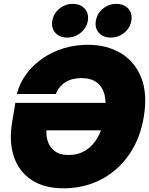

<svg xmlns="http://www.w3.org/2000/svg" viewBox="-20 -972 780 1002"><path d="M311 10.7Q210.9 10.7 145 -32.7Q79.1 -76.2 52.7 -153.6Q26.4 -231 43 -332L60.1 -435.1H614.3L590.8 -292H185.5L224.1 -304.7Q218.8 -271.5 228 -238.8Q237.3 -206.1 264.2 -184.6Q291 -163.1 337.9 -163.1Q387.7 -163.1 426.3 -186.8Q464.8 -210.4 490.2 -255.4Q515.6 -300.3 526.4 -364.3Q536.6 -428.2 526.6 -472.9Q516.6 -517.6 486.1 -541Q455.6 -564.5 404.8 -564.5Q379.9 -564.5 358.6 -558.8Q337.4 -553.2 320.6 -542.5Q303.7 -531.7 291.3 -516.4Q278.8 -501 271.5 -481.4H67.9Q82.5 -538.6 117.4 -585.7Q152.3 -632.8 202.1 -667.2Q252 -701.7 312.3 -720Q372.6 -738.3 438 -738.3Q537.1 -738.3 610.1 -694.8Q683.1 -651.4 716.8 -567.6Q750.5 -483.9 730.5 -362.8Q716.3 -276.4 679.4 -207.5Q642.6 -138.7 587.2 -89.8Q531.7 -41 461.9 -15.1Q392.1 10.7 311 10.7ZM557.6 -775.9Q518.1 -775.9 495.8 -801Q473.6 -826.2 480.5 -863.8Q486.3 -901.4 516.8 -926.5Q547.4 -951.7 586.9 -951.7Q627 -951.7 649.4 -926.8Q671.9 -901.9 665.5 -863.8Q659.2 -826.2 628.4 -801Q597.7 -775.9 557.6 -775.9ZM330.6 -775.9Q290.5 -775.9 268.6 -801Q246.6 -826.2 252.9 -863.8Q259.3 -901.4 289.6 -926.5Q319.8 -951.7 359.9 -951.7Q399.9 -951.7 422.1 -926.8Q444.3 -901.9 438.5 -863.8Q432.1 -826.2 401.1 -801Q370.1 -775.9 330.6 -775.9Z"/></svg>

Font: Inter 24pt Black
Style: Italic
Weight: 900
Italic angle: -9.3988°
Designer: Rasmus Andersson
Foundry: rsms
Version: Version 4.001;git-66647c0bb